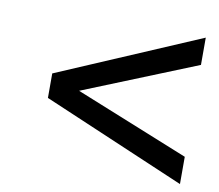

<svg xmlns="http://www.w3.org/2000/svg" viewBox="-61 -567 722 633"><g transform="rotate(10 300.0 -250.0)"><path d="M101.1 -209V-291L579.1 -495.1V-403.8L198.2 -250L579.1 -96.2V-4.9Z"/></g></svg>

Font: Linguistics Pro
Style: Bold Italic
Weight: 700
Italic angle: -12°
Designer: Stefan Peev, Context Ltd
Foundry: Stefan Peev, Context Ltd
Version: Version 001.000